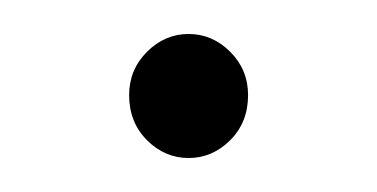

<svg xmlns="http://www.w3.org/2000/svg" viewBox="-20 -328 222 113"><path d="M126 -272Q126 -256 115.5 -245.5Q105 -235 91 -235Q77 -235 66.5 -245.5Q56 -256 56 -272Q56 -287 66.5 -297.5Q77 -308 91 -308Q105 -308 115.5 -297.5Q126 -287 126 -272Z"/></svg>

Font: Gontserrat ExtraLight
Style: Regular
Weight: 275
Designer: Julieta Ulanovsky
Foundry: Julieta Ulanovsky
Version: Version 6.001